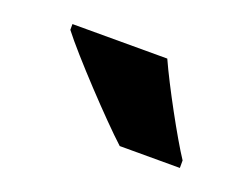

<svg xmlns="http://www.w3.org/2000/svg" viewBox="-43 -842 410 312"><g transform="rotate(20 162.0 -686.0)"><path d="M204 -766H40V-756C66 -722 146 -637 180 -606H284V-619C264 -649 222 -726 204 -766Z"/></g></svg>

Font: Noto Sans Thai Looped ExtraCondensed ExtraBold
Style: Regular
Weight: 800
Width: 2
Designer: Sasikarn Vongin, Ben Mitchell
Foundry: The Fontpad Ltd
Version: Version 1.001